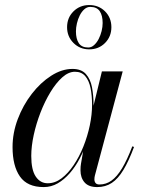

<svg xmlns="http://www.w3.org/2000/svg" viewBox="-20 -750 585 780"><path d="M157.5 10Q91 10 61 -33Q31 -76 31 -152.5Q31 -210 52.2 -266.2Q73.5 -322.5 109 -368.5Q144.5 -414.5 187.8 -442.2Q231 -470 274.5 -470Q310.5 -470 329 -449.2Q347.5 -428.5 353.8 -395Q360 -361.5 360 -324.5Q360 -291 353.5 -253.2Q347 -215.5 334.5 -178Q322 -140.5 304.2 -106.8Q286.5 -73 263.8 -46.8Q241 -20.5 214.5 -5.2Q188 10 157.5 10ZM174 -5.5Q203.5 -5.5 230 -25.5Q256.5 -45.5 279.2 -79.2Q302 -113 318.8 -154.8Q335.5 -196.5 344.8 -240.5Q354 -284.5 354 -324Q354 -362 347.8 -392.5Q341.5 -423 326.2 -440.8Q311 -458.5 284.5 -458.5Q258.5 -458.5 233 -435.8Q207.5 -413 184.8 -375.5Q162 -338 144.5 -292.8Q127 -247.5 117 -201.5Q107 -155.5 107 -116.5Q107 -60 125.2 -32.8Q143.5 -5.5 174 -5.5ZM375 10Q340 10 323.5 -9Q307 -28 307 -58Q307 -66.5 307.5 -73.2Q308 -80 309 -85L321 -154L344.5 -229L358 -312.5L394 -460H478.5L365.5 -37Q363.5 -29.5 363.5 -21Q363.5 -12.5 368.2 -6.5Q373 -0.5 384 -0.5Q411 -0.5 433.2 -16.5Q455.5 -32.5 476 -66.5Q496.5 -100.5 517.5 -155.5L524.5 -153Q503 -95.5 481.2 -59.5Q459.5 -23.5 434 -6.8Q408.5 10 375 10ZM342.5 -549.5Q304.5 -549.5 278.5 -575.5Q252.5 -601.5 252.5 -639.5Q252.5 -678 278.5 -703.8Q304.5 -729.5 342.5 -729.5Q381 -729.5 406.8 -703.8Q432.5 -678 432.5 -639.5Q432.5 -601.5 406.8 -575.5Q381 -549.5 342.5 -549.5ZM338.5 -557Q351.5 -557 362.2 -566.8Q373 -576.5 380.8 -591.5Q388.5 -606.5 392.8 -623.8Q397 -641 397 -656.5Q397 -687 385.2 -704.5Q373.5 -722 346.5 -722Q333.5 -722 322.8 -712.5Q312 -703 304.2 -687.8Q296.5 -672.5 292.5 -655.2Q288.5 -638 288.5 -622.5Q288.5 -592 300.2 -574.5Q312 -557 338.5 -557Z"/></svg>

Font: Bodoni Moda 28pt
Style: Italic
Weight: 400
Italic angle: -13°
Designer: Owen Earl
Foundry: indestructible type
Version: Version 2.004